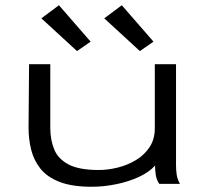

<svg xmlns="http://www.w3.org/2000/svg" viewBox="-20 -702 790 733"><path d="M330 11Q255 11 207.5 -7.5Q160 -26 134.5 -58Q109 -90 99 -130.5Q89 -171 89 -214L91 -457H172V-214Q172 -168 187 -131.5Q202 -95 242 -74Q282 -53 357 -53Q393 -53 430.5 -62.5Q468 -72 500 -91.5Q532 -111 551.5 -141Q571 -171 571 -212V-457H652V-71Q652 -53 654.5 -35.5Q657 -18 667 0H588Q577 -17 574.5 -35Q572 -53 572 -70Q550 -45 510 -26.5Q470 -8 422.5 1.5Q375 11 330 11ZM274 -507 138 -632 205 -682 326 -543ZM514 -507 378 -632 445 -682 566 -543Z"/></svg>

Font: Inconsolata ExtraExpanded
Style: Regular
Weight: 400
Width: 8
Monospace: yes
Designer: Raph Levien, Cyreal, Brenton Simpson
Foundry: Raph Levien, Cyreal, Google
Version: Version 3.000; ttfautohint (v1.8.2.53-6de2)